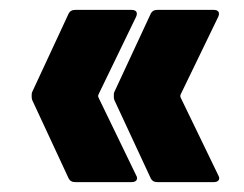

<svg xmlns="http://www.w3.org/2000/svg" viewBox="-20 -475 494 388"><path d="M255 -121 179 -278C178 -281 178 -281 179 -284L255 -441C259 -450 255 -455 246 -455H132C126 -455 121 -453 118 -446L45 -289C44 -287 44 -284 44 -281C44 -278 44 -276 45 -273L118 -116C121 -109 126 -107 132 -107H246C253 -107 257 -110 257 -115C257 -117 256 -119 255 -121ZM421 -121 345 -278C344 -281 344 -281 345 -284L421 -441C425 -450 421 -455 412 -455H298C292 -455 287 -453 284 -446L211 -289C210 -287 210 -284 210 -281C210 -278 210 -276 211 -273L284 -116C287 -109 292 -107 298 -107H412C419 -107 423 -110 423 -115C423 -117 422 -119 421 -121Z"/></svg>

Font: Barlow Condensed ExtraBold
Style: Regular
Weight: 800
Width: 3
Designer: Jeremy Tribby
Foundry: Tribby Type
Version: Version 1.422;hotconv 1.0.109;makeotfexe 2.5.65596